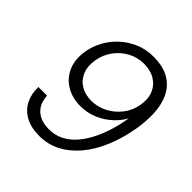

<svg xmlns="http://www.w3.org/2000/svg" viewBox="-192 -857 1015 1015"><g transform="rotate(45 315.5 -350.0)"><path d="M253 12Q189 12 147 -12Q105 -36 85 -77Q65 -118 67 -168H132Q134 -112 168.5 -80.5Q203 -49 265 -49Q309 -49 345.5 -67.5Q382 -86 411 -119Q440 -152 462 -195.5Q484 -239 499 -288.5Q514 -338 522 -389Q503 -353 469 -322Q435 -291 390.5 -272Q346 -253 294 -253Q235 -253 188.5 -280.5Q142 -308 120 -359Q98 -410 110 -479Q118 -523 140.5 -564.5Q163 -606 199 -639Q235 -672 281.5 -692Q328 -712 383 -712Q458 -712 504 -684Q550 -656 572 -608.5Q594 -561 596.5 -501Q599 -441 588 -378Q573 -292 543 -220.5Q513 -149 469.5 -97Q426 -45 371.5 -16.5Q317 12 253 12ZM316 -314Q364 -314 406.5 -336.5Q449 -359 478 -397Q507 -435 515 -483Q524 -533 508.5 -570.5Q493 -608 458.5 -629Q424 -650 375 -650Q327 -650 286 -628Q245 -606 217 -568.5Q189 -531 180 -482Q171 -431 186.5 -393Q202 -355 236 -334.5Q270 -314 316 -314Z"/></g></svg>

Font: DM Sans 9pt Light
Style: Italic
Weight: 300
Italic angle: -10°
Version: Version 4.004;gftools[0.9.30]